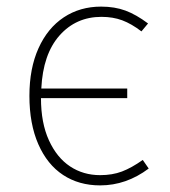

<svg xmlns="http://www.w3.org/2000/svg" viewBox="-20 -551 514 581"><path d="M430 -41Q362 10 283 10Q219 10 171 -21.5Q123 -53 96 -114.5Q69 -176 69 -261Q69 -344 96.5 -405Q124 -466 173 -498.5Q222 -531 286 -531Q327 -531 359.5 -519Q392 -507 428 -480L408 -456Q378 -479 350 -489.5Q322 -500 287 -500Q210 -500 160 -443.5Q110 -387 105 -283H365V-254H104Q104 -179 128 -126.5Q152 -74 192 -47.5Q232 -21 283 -21Q320 -21 349 -32Q378 -43 412 -67Z"/></svg>

Font: FiraGO UltraLight
Style: Regular
Weight: 200
Designer: bBox Type
Foundry: bBox Type GmbH
Version: Version 1.001